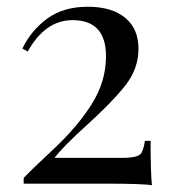

<svg xmlns="http://www.w3.org/2000/svg" viewBox="-20 -549 519 574"><path d="M143.1 -77.1H346.2Q395 -77.1 402.8 -92Q410.6 -106.9 413.1 -127.9H430.2Q430.2 -36.1 434.1 4.9Q411.6 0 285.2 0H50.8V-17.1Q67.4 -35.2 140.1 -103.3Q212.9 -171.4 254.9 -238.8Q296.9 -306.2 296.9 -380.9Q296.9 -488.8 196.8 -488.8Q115.2 -488.8 63 -395L46.9 -403.8Q73.2 -458.5 121.6 -493.7Q169.9 -528.8 242.2 -528.8Q314.5 -528.8 354.2 -495.8Q394 -462.9 394 -403.3Q394 -343.8 355 -293.9Q315.9 -244.1 241.7 -177Q167.5 -109.9 143.1 -77.1Z"/></svg>

Font: PlayfairDisplay-Regular
Style: Regular
Weight: 400
Designer: Claus Eggers Sørensen
Foundry: Claus Eggers Sørensen
Version: Version 1.002;PS 001.002;hotconv 1.0.70;makeotf.lib2.5.58329